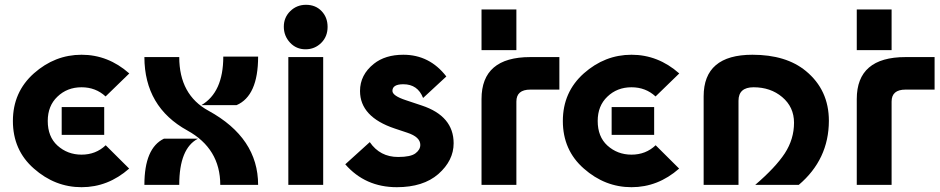

<svg xmlns="http://www.w3.org/2000/svg" viewBox="-20 -777 3953 807"><path d="M239.3 -327.1H418V-210H239.3Q239.3 -210 239.3 -327.1ZM322.8 9.8Q210.9 9.8 122.1 -68.8Q34.2 -146 34.2 -268.6Q34.2 -390.1 122.6 -468.8Q210.9 -546.9 322.8 -546.9Q434.6 -546.9 523.4 -468.3L423.8 -371.6Q382.3 -410.2 322.8 -410.2Q262.2 -410.2 221.2 -370.6Q180.7 -332 180.7 -268.6Q180.7 -202.6 221.2 -165.5Q263.7 -127 322.8 -127Q382.8 -127 424.3 -166.5L522.9 -68.4Q434.1 9.8 322.8 9.8Z M918.5 -539.1H1064.9Q1064.9 -374 974.1 -335H826.2Q918.5 -388.7 918.5 -539.1ZM733.4 0H586.9Q586.9 -154.8 669.4 -194.3H812.5Q733.4 -153.8 733.4 0ZM905.8 0Q905.8 -152.3 767.6 -228.5Q587.4 -327.6 586.9 -537.1H733.4Q733.4 -378.4 856.4 -311.5Q1064.9 -197.3 1064.9 0Z M1191.9 0V-537.1H1338.4V0ZM1266.1 -756.8Q1306.2 -756.8 1331.5 -730.5Q1356.9 -704.1 1356.9 -664.1Q1356.9 -623.5 1330.6 -597.2Q1303.2 -569.8 1264.2 -569.8Q1225.1 -569.8 1199 -597.9Q1172.9 -626 1172.9 -664.8Q1172.9 -703.6 1200 -730.2Q1227.1 -756.8 1266.1 -756.8Z M1647.9 9.8Q1515.1 9.8 1431.2 -86.4L1534.2 -179.7Q1577.1 -117.2 1653.3 -117.2Q1706.5 -117.2 1726.6 -132.8Q1746.6 -147.9 1746.6 -168Q1746.6 -201.2 1691.9 -219.2L1639.2 -236.8Q1493.2 -285.6 1493.2 -394.5Q1493.2 -462.4 1551.3 -508.8Q1599.1 -546.9 1675.3 -546.9Q1785.6 -546.9 1856 -455.6L1758.3 -365.2Q1735.8 -422.9 1675.3 -422.9Q1629.4 -422.9 1629.4 -395Q1629.4 -374.5 1685.5 -356L1752.9 -333.5Q1886.7 -289.1 1886.7 -174.8Q1886.7 -102.1 1822.3 -45.4Q1758.8 9.8 1647.9 9.8Z M2003.9 0V-360.8Q2003.9 -537.1 2209 -537.1H2331.1V-400.4H2209Q2150.4 -400.4 2150.4 -350.1V0ZM2003.9 -737.3H2150.4V-566.4H2003.9Z M2550.8 -327.1H2729.5V-210H2550.8Q2550.8 -210 2550.8 -327.1ZM2634.3 9.8Q2522.5 9.8 2433.6 -68.8Q2345.7 -146 2345.7 -268.6Q2345.7 -390.1 2434.1 -468.8Q2522.5 -546.9 2634.3 -546.9Q2746.1 -546.9 2835 -468.3L2735.4 -371.6Q2693.8 -410.2 2634.3 -410.2Q2573.7 -410.2 2532.7 -370.6Q2492.2 -332 2492.2 -268.6Q2492.2 -202.6 2532.7 -165.5Q2575.2 -127 2634.3 -127Q2694.3 -127 2735.8 -166.5L2834.5 -68.4Q2745.6 9.8 2634.3 9.8Z M2937.5 0V-372.1Q2937.5 -546.9 3142.6 -546.9Q3284.2 -546.9 3367.2 -478.5Q3463.9 -398.9 3463.9 -269Q3463.4 -106.9 3337.4 0H3154.3Q3239.7 -73.2 3278.8 -132.8Q3317.4 -192.4 3317.4 -261.2Q3317.4 -327.1 3267.6 -369.1Q3218.8 -410.2 3147.5 -410.2Q3084 -410.2 3084 -353.5V0Z M3581.1 0V-360.8Q3581.1 -537.1 3786.1 -537.1H3908.2V-400.4H3786.1Q3727.5 -400.4 3727.5 -350.1V0ZM3581.1 -737.3H3727.5V-566.4H3581.1Z"/></svg>

Font: Newest Shape
Style: Bold
Weight: 700
Designer: Wojciech Kalinowski "wmk69" (wmk69@o2.pl)
Foundry: Wojciech Kalinowski "wmk69" (wmk69@o2.pl)
Version: Version 1.0.0; 2022-02-24